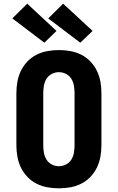

<svg xmlns="http://www.w3.org/2000/svg" viewBox="-20 -1015 640 1043"><path d="M300 8Q269 8 238 2.5Q207 -3 179 -17Q151 -31 129 -54Q107 -77 93.5 -105Q80 -133 74.5 -164Q69 -195 69 -226V-509Q69 -540 74.5 -571Q80 -602 93.5 -630Q107 -658 129 -681Q151 -704 179 -718Q207 -732 238 -737.5Q269 -743 300 -743Q331 -743 362 -737.5Q393 -732 421 -718Q449 -704 471 -681Q493 -658 506.5 -630Q520 -602 525.5 -571Q531 -540 531 -509V-226Q531 -195 525.5 -164Q520 -133 506.5 -105Q493 -77 471 -54Q449 -31 421 -17Q393 -3 362 2.5Q331 8 300 8ZM300 -112Q320 -112 338.5 -121.5Q357 -131 367.5 -148Q378 -165 381.5 -185.5Q385 -206 385 -226V-509Q385 -529 381.5 -549.5Q378 -570 367.5 -587Q357 -604 338.5 -613.5Q320 -623 300 -623Q280 -623 261.5 -613.5Q243 -604 232.5 -587Q222 -570 218.5 -549.5Q215 -529 215 -509V-226Q215 -206 218.5 -185.5Q222 -165 232.5 -148Q243 -131 261.5 -121.5Q280 -112 300 -112ZM416 -783 242 -915 323 -995 483 -847ZM221 -783 47 -915 128 -995 287 -847Z"/></svg>

Font: Iosevka Heavy Extended
Style: Regular
Weight: 900
Width: 7
Monospace: yes
Designer: Belleve Invis
Foundry: Belleve Invis
Version: Version 32.5.0; ttfautohint (v1.8.4)